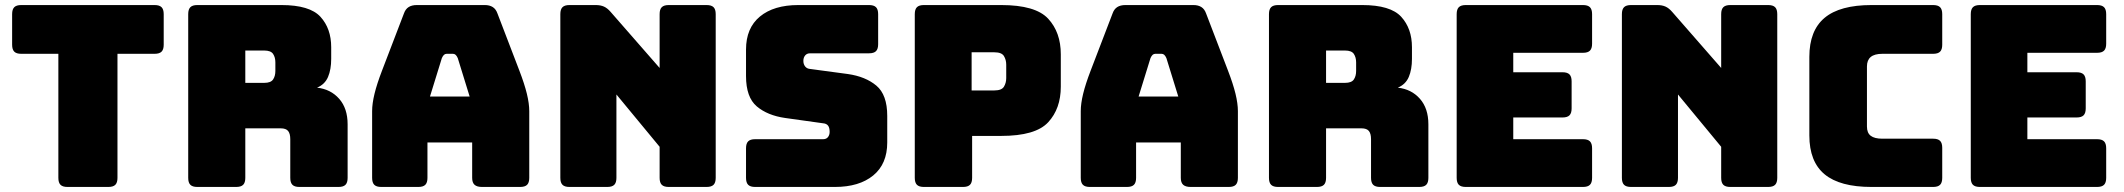

<svg xmlns="http://www.w3.org/2000/svg" viewBox="-20 -740 8406 760"><path d="M409 0H247Q228 0 219.5 -8.5Q211 -17 211 -36V-527H64Q45 -527 36.5 -535.5Q28 -544 28 -563V-684Q28 -703 36.5 -711.5Q45 -720 64 -720H592Q611 -720 619.5 -711.5Q628 -703 628 -684V-563Q628 -544 619.5 -535.5Q611 -527 592 -527H445V-36Q445 -17 436.5 -8.5Q428 0 409 0Z M951 -540V-412H1026Q1052 -412 1061 -425.5Q1070 -439 1070 -459V-493Q1070 -513 1061 -526.5Q1052 -540 1026 -540ZM915 0H761Q742 0 733.5 -8.5Q725 -17 725 -36V-684Q725 -703 733.5 -711.5Q742 -720 761 -720H1094Q1206 -720 1248.5 -673.5Q1291 -627 1291 -553V-507Q1291 -465 1278.5 -435.5Q1266 -406 1235 -393Q1289 -387 1322.5 -349Q1356 -311 1356 -248V-36Q1356 -17 1347.5 -8.5Q1339 0 1320 0H1165Q1146 0 1137.5 -8.5Q1129 -17 1129 -36V-189Q1129 -211 1120.5 -221.5Q1112 -232 1091 -232H951V-36Q951 -17 942.5 -8.5Q934 0 915 0Z M1729 -510 1682 -358H1839L1792 -510Q1788 -519 1783.5 -523Q1779 -527 1773 -527H1748Q1742 -527 1737.5 -523Q1733 -519 1729 -510ZM1672 -36Q1672 -17 1663.5 -8.5Q1655 0 1636 0H1489Q1470 0 1461.5 -8.5Q1453 -17 1453 -36V-300Q1453 -330 1462.5 -369Q1472 -408 1492 -460L1579 -687Q1585 -704 1597.5 -712Q1610 -720 1630 -720H1899Q1918 -720 1930.5 -712Q1943 -704 1949 -687L2036 -460Q2056 -408 2065.5 -369Q2075 -330 2075 -300V-36Q2075 -17 2066.5 -8.5Q2058 0 2039 0H1888Q1868 0 1858.5 -8.5Q1849 -17 1849 -36V-176H1672Z M2384 0H2234Q2215 0 2206.5 -8.5Q2198 -17 2198 -36V-684Q2198 -703 2206.5 -711.5Q2215 -720 2234 -720H2338Q2357 -720 2370.5 -714Q2384 -708 2397 -693L2591 -471V-684Q2591 -703 2599.5 -711.5Q2608 -720 2627 -720H2777Q2796 -720 2804.5 -711.5Q2813 -703 2813 -684V-36Q2813 -17 2804.5 -8.5Q2796 0 2777 0H2627Q2608 0 2599.5 -8.5Q2591 -17 2591 -36V-159L2420 -366V-36Q2420 -17 2411.5 -8.5Q2403 0 2384 0Z M3285 0H2969Q2950 0 2941.5 -8.5Q2933 -17 2933 -36V-153Q2933 -172 2941.5 -180.5Q2950 -189 2969 -189H3238Q3251 -189 3257.5 -197.5Q3264 -206 3264 -218Q3264 -235 3257.5 -243Q3251 -251 3238 -252L3088 -273Q3018 -283 2975.5 -319Q2933 -355 2933 -439V-544Q2933 -629 2988 -674.5Q3043 -720 3140 -720H3420Q3439 -720 3447.5 -711.5Q3456 -703 3456 -684V-565Q3456 -546 3447.5 -537.5Q3439 -529 3420 -529H3187Q3174 -529 3167 -520.5Q3160 -512 3160 -499Q3160 -486 3167 -477Q3174 -468 3187 -467L3336 -447Q3406 -437 3449 -401Q3492 -365 3492 -281V-176Q3492 -91 3436.5 -45.5Q3381 0 3285 0Z M3792 0H3637Q3618 0 3609.5 -8.5Q3601 -17 3601 -36V-684Q3601 -703 3609.5 -711.5Q3618 -720 3637 -720H3943Q4079 -720 4129 -666Q4179 -612 4179 -525V-397Q4179 -310 4129 -256Q4079 -202 3943 -202H3828V-36Q3828 -17 3819.5 -8.5Q3811 0 3792 0ZM3826 -533V-382H3916Q3945 -382 3954 -397Q3963 -412 3963 -431V-484Q3963 -503 3954 -518Q3945 -533 3916 -533Z M4534 -510 4487 -358H4644L4597 -510Q4593 -519 4588.5 -523Q4584 -527 4578 -527H4553Q4547 -527 4542.5 -523Q4538 -519 4534 -510ZM4477 -36Q4477 -17 4468.5 -8.5Q4460 0 4441 0H4294Q4275 0 4266.5 -8.5Q4258 -17 4258 -36V-300Q4258 -330 4267.5 -369Q4277 -408 4297 -460L4384 -687Q4390 -704 4402.5 -712Q4415 -720 4435 -720H4704Q4723 -720 4735.5 -712Q4748 -704 4754 -687L4841 -460Q4861 -408 4870.5 -369Q4880 -330 4880 -300V-36Q4880 -17 4871.5 -8.5Q4863 0 4844 0H4693Q4673 0 4663.5 -8.5Q4654 -17 4654 -36V-176H4477Z M5229 -540V-412H5304Q5330 -412 5339 -425.5Q5348 -439 5348 -459V-493Q5348 -513 5339 -526.5Q5330 -540 5304 -540ZM5193 0H5039Q5020 0 5011.5 -8.5Q5003 -17 5003 -36V-684Q5003 -703 5011.5 -711.5Q5020 -720 5039 -720H5372Q5484 -720 5526.5 -673.5Q5569 -627 5569 -553V-507Q5569 -465 5556.5 -435.5Q5544 -406 5513 -393Q5567 -387 5600.5 -349Q5634 -311 5634 -248V-36Q5634 -17 5625.5 -8.5Q5617 0 5598 0H5443Q5424 0 5415.5 -8.5Q5407 -17 5407 -36V-189Q5407 -211 5398.5 -221.5Q5390 -232 5369 -232H5229V-36Q5229 -17 5220.5 -8.5Q5212 0 5193 0Z M6246 0H5782Q5763 0 5754.5 -8.5Q5746 -17 5746 -36V-684Q5746 -703 5754.5 -711.5Q5763 -720 5782 -720H6246Q6265 -720 6273.5 -711.5Q6282 -703 6282 -684V-567Q6282 -548 6273.5 -539.5Q6265 -531 6246 -531H5970V-454H6165Q6184 -454 6192.5 -445.5Q6201 -437 6201 -418V-311Q6201 -292 6192.5 -283.5Q6184 -275 6165 -275H5970V-189H6246Q6265 -189 6273.5 -180.5Q6282 -172 6282 -153V-36Q6282 -17 6273.5 -8.5Q6265 0 6246 0Z M6586 0H6436Q6417 0 6408.5 -8.5Q6400 -17 6400 -36V-684Q6400 -703 6408.5 -711.5Q6417 -720 6436 -720H6540Q6559 -720 6572.5 -714Q6586 -708 6599 -693L6793 -471V-684Q6793 -703 6801.5 -711.5Q6810 -720 6829 -720H6979Q6998 -720 7006.5 -711.5Q7015 -703 7015 -684V-36Q7015 -17 7006.5 -8.5Q6998 0 6979 0H6829Q6810 0 6801.5 -8.5Q6793 -17 6793 -36V-159L6622 -366V-36Q6622 -17 6613.5 -8.5Q6605 0 6586 0Z M7632 0H7388Q7263 0 7202.5 -50Q7142 -100 7142 -204V-515Q7142 -619 7202.5 -669.5Q7263 -720 7388 -720H7632Q7651 -720 7659.5 -711.5Q7668 -703 7668 -684V-563Q7668 -544 7659.5 -535.5Q7651 -527 7632 -527H7431Q7400 -527 7385 -514.5Q7370 -502 7370 -477V-239Q7370 -214 7385 -202.5Q7400 -191 7431 -191H7632Q7651 -191 7659.5 -182.5Q7668 -174 7668 -155V-36Q7668 -17 7659.5 -8.5Q7651 0 7632 0Z M8281 0H7817Q7798 0 7789.5 -8.5Q7781 -17 7781 -36V-684Q7781 -703 7789.5 -711.5Q7798 -720 7817 -720H8281Q8300 -720 8308.5 -711.5Q8317 -703 8317 -684V-567Q8317 -548 8308.5 -539.5Q8300 -531 8281 -531H8005V-454H8200Q8219 -454 8227.5 -445.5Q8236 -437 8236 -418V-311Q8236 -292 8227.5 -283.5Q8219 -275 8200 -275H8005V-189H8281Q8300 -189 8308.5 -180.5Q8317 -172 8317 -153V-36Q8317 -17 8308.5 -8.5Q8300 0 8281 0Z"/></svg>

Font: Bungee
Style: Regular
Weight: 400
Designer: David Jonathan Ross
Foundry: David Jonathan Ross
Version: Version 1.000;PS 1.0;hotconv 1.0.72;makeotf.lib2.5.5900